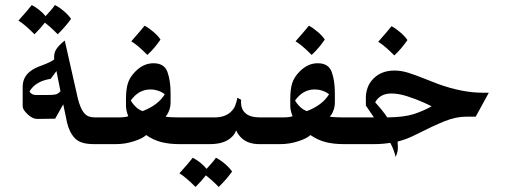

<svg xmlns="http://www.w3.org/2000/svg" viewBox="-20 -572 2020 762"><path d="M404 -106V0H352Q299 0 277 -23.5Q255 -47 246 -86L231 -158L199 -101L128 -100Q109 -100 89.5 -118.5Q70 -137 70 -150V-227Q70 -266 100 -289Q116 -302 148 -313Q180 -325 195 -336Q193 -361 203.5 -377Q214 -393 237 -411L289 -181Q298 -145 311 -127Q321 -114 332 -110Q343 -106 357 -106ZM220 -210 204 -290 181 -259Q121 -250 97 -209Q105 -195 123 -195H170Q193 -195 202 -197.5Q211 -200 220 -210ZM106 -552Q137 -536 161 -508Q188 -537 198 -552Q216 -543 234.5 -527Q253 -511 262 -497Q238 -464 209 -436Q183 -463 158 -482Q141 -460 117 -436Q76 -477 53 -490Q95 -537 106 -552Z M617 -415Q608 -402 596 -387Q584 -372 565 -354Q524 -395 501 -408Q543 -456 554 -470Q571 -461 589.5 -445Q608 -429 617 -415Z M780 -106V0H692Q652 0 620.5 -8Q589 -16 560 -36Q547 -23 512 -11.5Q477 0 440 0H387Q365 0 349.5 -15.5Q334 -31 334 -53Q334 -75 349.5 -90.5Q365 -106 387 -106H447Q480 -106 489 -111Q480 -134 480 -152V-179Q480 -217 487.5 -241.5Q495 -266 518 -289Q550 -321 589 -321Q632 -321 644.5 -286.5Q657 -252 657 -202V-167Q657 -150 652.5 -137Q648 -124 643.5 -117.5Q639 -111 637 -109Q655 -106 692 -106ZM634 -198Q632 -200 624.5 -204.5Q617 -209 604.5 -213Q592 -217 577 -217Q530 -217 499 -173Q500 -171 505.5 -163Q511 -155 521.5 -145.5Q532 -136 546 -131Q608 -155 634 -198Z M745 54Q776 70 800 98Q827 69 837 54Q855 63 873.5 79Q892 95 901 109Q877 142 848 170Q822 143 797 124Q780 146 756 170Q715 129 692 116Q734 69 745 54Z M1056 -106V0H1009Q968 0 942 -21Q925 -36 917 -55Q916 -50 910.5 -41Q905 -32 895 -24Q867 0 812 0H763Q741 0 725.5 -15.5Q710 -31 710 -53Q710 -75 725.5 -90.5Q741 -106 763 -106H831Q872 -106 895 -127Q908 -139 913.5 -153Q919 -167 922 -184L937 -176Q934 -140 954 -123Q972 -106 1013 -106Z M1269 -415Q1260 -402 1248 -387Q1236 -372 1217 -354Q1176 -395 1153 -408Q1195 -456 1206 -470Q1223 -461 1241.5 -445Q1260 -429 1269 -415Z M1432 -106V0H1344Q1304 0 1272.5 -8Q1241 -16 1212 -36Q1199 -23 1164 -11.5Q1129 0 1092 0H1039Q1017 0 1001.5 -15.5Q986 -31 986 -53Q986 -75 1001.5 -90.5Q1017 -106 1039 -106H1099Q1132 -106 1141 -111Q1132 -134 1132 -152V-179Q1132 -217 1139.5 -241.5Q1147 -266 1170 -289Q1202 -321 1241 -321Q1284 -321 1296.5 -286.5Q1309 -252 1309 -202V-167Q1309 -150 1304.5 -137Q1300 -124 1295.5 -117.5Q1291 -111 1289 -109Q1307 -106 1344 -106ZM1286 -198Q1284 -200 1276.5 -204.5Q1269 -209 1256.5 -213Q1244 -217 1229 -217Q1182 -217 1151 -173Q1152 -171 1157.5 -163Q1163 -155 1173.5 -145.5Q1184 -136 1198 -131Q1260 -155 1286 -198Z M1597 -413Q1588 -400 1576 -385Q1564 -370 1545 -352Q1504 -393 1481 -406Q1523 -454 1534 -468Q1551 -459 1569.5 -443Q1588 -427 1597 -413Z M1920 -204 1868 -109H1831Q1789 -109 1743.5 -90.5Q1698 -72 1633 -39Q1611 -28 1595.5 -22Q1580 -16 1558 -10Q1558 -8 1559 11Q1560 30 1550 51Q1545 25 1529 -5Q1497 0 1464 0H1415Q1393 0 1377.5 -15.5Q1362 -31 1362 -53Q1362 -75 1377.5 -90.5Q1393 -106 1415 -106H1464L1432 -153V-186Q1432 -204 1439 -224Q1446 -244 1462 -260Q1494 -292 1545 -292Q1572 -292 1599.5 -283.5Q1627 -275 1672 -257L1718 -239Q1814 -204 1896 -204ZM1693 -150Q1686 -154 1659.5 -166Q1633 -178 1597.5 -189.5Q1562 -201 1534 -201Q1488 -201 1469 -166Q1499 -133 1517 -106Q1584 -107 1621.5 -119Q1659 -131 1693 -150Z"/></svg>

Font: Katibeh
Style: Regular
Weight: 400
Designer: Arabic design by Kourosh Beigpour, Latin design by Eduardo Tunni, engineering by Lasse Fister
Version: Version 1.000